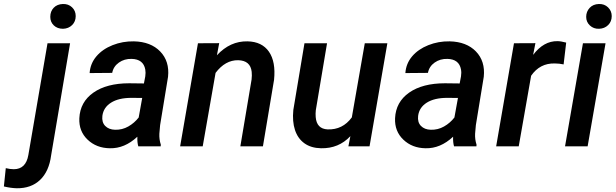

<svg xmlns="http://www.w3.org/2000/svg" viewBox="-139 -750 3155 984"><path d="M220.2 -528.3 123 46.4Q112.3 128.4 66.4 172.1Q20.5 215.8 -53.2 214.8Q-84.5 213.9 -119.1 205.6L-109.4 111.8Q-86.9 117.2 -68.4 117.2Q-6.3 117.2 6.3 44.4L104.5 -528.3ZM118.7 -663.6Q118.7 -691.9 136.2 -710.2Q153.8 -728.5 183.1 -729.5Q211.4 -730.5 230.2 -712.6Q249 -694.8 249 -667.5Q249 -639.6 230.7 -621.6Q212.4 -603.5 184.1 -602.5Q154.8 -602.5 136.7 -619.9Q118.7 -637.2 118.7 -663.6Z M569.8 0Q564 -19.5 564.9 -49.3Q499.5 11.7 423.8 9.8Q355 8.8 309.8 -34.4Q264.6 -77.6 267.6 -144Q271.5 -227.5 339.8 -275.4Q408.2 -323.2 523.4 -323.2L598.6 -322.3L605.5 -358.4Q608.4 -377.4 605.5 -394Q595.7 -446.8 535.6 -448.2Q498.5 -449.2 470.5 -429.4Q442.4 -409.7 436 -376.5L320.3 -375.5Q323.7 -424.3 355 -461.2Q386.2 -498 438 -518.6Q489.7 -539.1 547.4 -538.1Q633.8 -536.1 682.1 -486.1Q730.5 -436 722.2 -356.4L681.6 -108.9L677.7 -64.9Q676.3 -36.1 685.1 -8.8L684.6 0ZM450.7 -85Q487.3 -84 518.6 -101.8Q549.8 -119.6 571.8 -147.9L589.8 -248L534.7 -248.5Q469.2 -248.5 430.2 -223.9Q391.1 -199.2 385.7 -156.2Q381.8 -123.5 400.1 -104.7Q418.5 -85.9 450.7 -85Z M984.4 -528.8 972.7 -466.8Q1040.5 -540 1129.4 -538.1Q1203.6 -536.6 1239.3 -485.1Q1274.9 -433.6 1265.6 -341.3L1208.5 0H1092.8L1150.4 -342.8Q1152.8 -363.8 1150.9 -381.8Q1144.5 -439.9 1081.5 -441.4Q1015.6 -442.4 965.8 -376.5L899.9 0H784.2L875.5 -528.3Z M1656.7 -52.2Q1596.7 11.7 1506.3 9.8Q1455.1 8.8 1421.1 -15.6Q1387.2 -40 1372.8 -83.7Q1358.4 -127.4 1364.3 -186.5L1421.4 -528.3H1537.1L1479.5 -185.1Q1477.5 -167 1479 -149.9Q1483.9 -89.4 1540 -86.9Q1616.7 -84 1664.1 -148.4L1730.5 -528.3H1846.2L1754.9 0H1646.5Z M2188 0Q2182.1 -19.5 2183.1 -49.3Q2117.7 11.7 2042 9.8Q1973.1 8.8 1928 -34.4Q1882.8 -77.6 1885.7 -144Q1889.6 -227.5 1958 -275.4Q2026.4 -323.2 2141.6 -323.2L2216.8 -322.3L2223.6 -358.4Q2226.6 -377.4 2223.6 -394Q2213.9 -446.8 2153.8 -448.2Q2116.7 -449.2 2088.6 -429.4Q2060.5 -409.7 2054.2 -376.5L1938.5 -375.5Q1941.9 -424.3 1973.1 -461.2Q2004.4 -498 2056.2 -518.6Q2107.9 -539.1 2165.5 -538.1Q2252 -536.1 2300.3 -486.1Q2348.6 -436 2340.3 -356.4L2299.8 -108.9L2295.9 -64.9Q2294.4 -36.1 2303.2 -8.8L2302.7 0ZM2068.8 -85Q2105.5 -84 2136.7 -101.8Q2168 -119.6 2189.9 -147.9L2208 -248L2152.8 -248.5Q2087.4 -248.5 2048.3 -223.9Q2009.3 -199.2 2003.9 -156.2Q2000 -123.5 2018.3 -104.7Q2036.6 -85.9 2068.8 -85Z M2749.5 -419.9Q2727.1 -424.8 2704.1 -424.8Q2627.9 -426.8 2583 -361.8L2519.5 0H2403.8L2495.1 -528.3L2605 -528.8L2593.3 -468.8Q2647.5 -540.5 2718.3 -539.1Q2734.4 -539.1 2762.7 -531.7Z M2872.6 0H2756.8L2848.6 -528.3H2964.4ZM2865.2 -663.6Q2865.2 -690.4 2882.8 -709.5Q2900.4 -728.5 2930.2 -729.5Q2958.5 -730.5 2977.3 -712.2Q2996.1 -693.8 2996.1 -667.5Q2996.1 -639.6 2977.8 -621.6Q2959.5 -603.5 2931.2 -602.5Q2903.3 -601.6 2884.3 -619.4Q2865.2 -637.2 2865.2 -663.6Z"/></svg>

Font: TypoPRO Roboto
Style: Italic
Weight: 500
Italic angle: -12°
Designer: Google
Version: Version 2.136; 2016